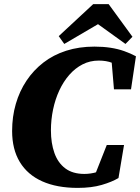

<svg xmlns="http://www.w3.org/2000/svg" viewBox="-20 -897 682 935"><path d="M358 18Q257 18 185.5 -14Q114 -46 76.5 -108Q39 -170 39 -259Q39 -329 57 -391Q75 -453 109 -504Q143 -555 191.5 -592.5Q240 -630 302.5 -650Q365 -670 440 -670Q482 -670 518 -664.5Q554 -659 585 -648Q616 -637 642 -623L618 -462H535L522 -616L585 -556Q554 -580 526 -591Q498 -602 461 -602Q418 -602 382 -583.5Q346 -565 317.5 -532.5Q289 -500 269 -457Q249 -414 238.5 -364Q228 -314 228 -262Q228 -200 245 -152Q262 -104 298 -77Q334 -50 391 -50Q422 -50 453.5 -59.5Q485 -69 517 -84L436 -29L500 -191H584L557 -30Q525 -11 475.5 3.5Q426 18 358 18ZM509 -877 625 -718 591 -683 416 -809H508L293 -683L266 -721L434 -877Z"/></svg>

Font: Source Serif 4 Black
Style: Italic
Weight: 900
Italic angle: -12°
Designer: Frank Grießhammer
Foundry: Adobe Systems Incorporated
Version: Version 4.004;hotconv 1.0.116;makeotfexe 2.5.65601